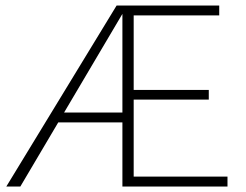

<svg xmlns="http://www.w3.org/2000/svg" viewBox="-20 -678 895 698"><path d="M3 0 404 -658H443L54 0ZM173 -233 194 -269H447V-233ZM447 -316V-351H739V-316ZM425 0V-658H777V-622H466V-36H807V0Z"/></svg>

Font: Ysabeau Office ExtraLight
Style: Regular
Weight: 250
Designer: Christian Thalmann (Catharsis Fonts)
Version: Version 2.001;gftools[0.9.30]; featfreeze: tnum,lnum,ss02